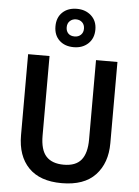

<svg xmlns="http://www.w3.org/2000/svg" viewBox="-64 -1048 802 1107"><g transform="rotate(5 336.5 -494.5)"><path d="M595 -244Q595 -129 530 -59.5Q465 10 335 10Q209 10 143.5 -57.5Q78 -125 78 -245V-714H202V-254Q202 -171 236 -134Q270 -97 338 -97Q407 -97 439 -136Q471 -175 471 -255V-714H595ZM336 -777Q284 -777 252.5 -807Q221 -837 221 -888Q221 -939 252.5 -969Q284 -999 336 -999Q386 -999 419 -969Q452 -939 452 -889Q452 -838 419.5 -807.5Q387 -777 336 -777ZM336 -839Q358 -839 372 -852.5Q386 -866 386 -888Q386 -911 372 -924.5Q358 -938 336 -938Q315 -938 300.5 -924.5Q286 -911 286 -888Q286 -866 299 -852.5Q312 -839 336 -839Z"/></g></svg>

Font: Noto Sans Devanagari SemiCondensed SemiBold
Style: Regular
Weight: 600
Width: 4
Designer: Jelle Bosma - Monotype Design Team
Foundry: Monotype Imaging Inc.
Version: Version 2.004; ttfautohint (v1.8.4.7-5d5b)